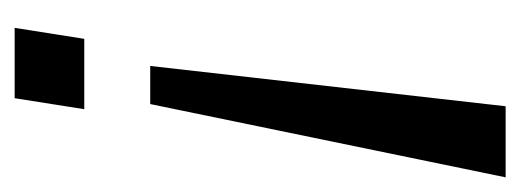

<svg xmlns="http://www.w3.org/2000/svg" viewBox="-255 -286 710 262"><g transform="rotate(-90 100.0 -155.0)"><path d="M-11 180 89 -305H141L86 180ZM82 -395 97 -490H193L178 -395Z"/></g></svg>

Font: Nunito Sans 10pt Condensed
Style: Italic
Weight: 400
Width: 3
Italic angle: -9°
Designer: Vernon Adams
Foundry: Vernon Adams
Version: Version 3.101;gftools[0.9.27]